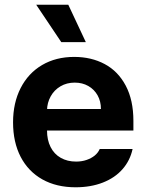

<svg xmlns="http://www.w3.org/2000/svg" viewBox="-20 -776 614 806"><path d="M34.8 -262.4Q34.8 -344 66.7 -406.4Q98.7 -468.9 156.7 -503Q214.8 -537.1 291.6 -537.1Q363.2 -537.1 419.4 -507.1Q475.6 -477.2 507.8 -416.5Q540 -355.8 540 -268.6V-227.9H94V-318.5H403.7Q403.7 -350.8 389.7 -375.7Q375.7 -400.7 350.7 -415Q325.7 -429.2 293.8 -429.2Q260.2 -429.2 233.9 -413.7Q207.6 -398.2 192.8 -371.5Q177.9 -344.8 177.4 -313V-228.1Q177.4 -188.3 192.4 -158.7Q207.3 -129.1 235.1 -113.4Q262.8 -97.7 299.4 -97.7Q323.6 -97.7 343.6 -104.7Q363.6 -111.6 377.7 -123.1Q391.7 -134.6 398.7 -150.6H536.6Q526.2 -102.2 494.4 -65.9Q462.6 -29.5 412 -9.7Q361.4 10.2 297.2 10.2Q217.1 10.2 157.9 -22.9Q98.7 -56.1 66.7 -117.6Q34.8 -179.1 34.8 -262.4ZM132 -756.1H266.7L340.3 -599.2H237.2Z"/></svg>

Font: Pretendard Std Variable
Style: Regular
Weight: 400
Designer: Base glyphs from Inter by Rasmus Andersson; Hangeul glyphs from Noto Sans CJK(Source Han Sans) by Jang Soo-young and Kan
Foundry: Kil Hyung-jin
Version: Version 1.309;Glyphs 3.2 (3225)